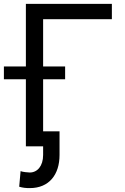

<svg xmlns="http://www.w3.org/2000/svg" viewBox="-44 -747 639 980"><path d="M527 -727.3H88.1V-407.7H-24.1V-342.3H88.1V0H176.1V44C176.1 100.9 146.3 133.5 108 133.5C99.4 133.5 69.6 130.7 61.1 126.4L54 206C72.4 211.6 88.1 213.1 108 213.1C207.4 213.1 259.9 143.5 259.9 44V-76.7H176.1V-342.3H288.4V-407.7H176.1V-649.1H527Z"/></svg>

Font: Margiela Sans
Style: Regular
Weight: 400
Designer: Stefan Endress, Andreas Faust
Version: Version 1.100;FEAKit 1.0